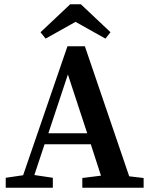

<svg xmlns="http://www.w3.org/2000/svg" viewBox="-20 -885 709 905"><path d="M7 0V-47L89 -59L298 -667H380L589 -54L657 -46V0H368V-46L456 -57L408 -205H190L142 -60L229 -47V0ZM208 -257H391L300 -534ZM361 -865 501 -733 477 -703 336 -782 195 -703 171 -733 311 -865Z"/></svg>

Font: Source Serif 4 Semibold
Style: Regular
Weight: 600
Designer: Frank Grießhammer
Foundry: Adobe
Version: Version 4.005;hotconv 1.1.0;makeotfexe 2.6.0